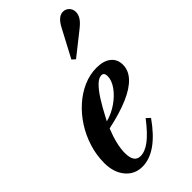

<svg xmlns="http://www.w3.org/2000/svg" viewBox="-270 -940 1020 1020"><g transform="rotate(-45 240.0 -430.0)"><path d="M149.5 10.5Q91.5 10.5 55.2 -33.2Q19 -77 19 -147Q19 -206.5 36.8 -263.2Q54.5 -320 86 -369Q117.5 -418 159.2 -455.2Q201 -492.5 249.2 -513.5Q297.5 -534.5 348 -534.5Q400.5 -534.5 429.8 -511Q459 -487.5 459 -446Q459 -404 426.8 -368.8Q394.5 -333.5 330 -305.5Q265.5 -277.5 169.5 -257Q152.5 -215.5 143.2 -177Q134 -138.5 134 -107.5Q134 -36.5 181.5 -36.5Q216 -36.5 254.8 -66Q293.5 -95.5 343.5 -160.5L364.5 -141Q258 10.5 149.5 10.5ZM185.5 -294Q230.5 -306 270 -333.2Q309.5 -360.5 334 -394.8Q358.5 -429 358.5 -461Q358.5 -488 338 -488Q318 -488 295 -465.5Q272 -443 247.2 -404Q222.5 -365 197 -316ZM303 -643 284.5 -659.5 369 -819Q397 -871 432 -871Q452.5 -871 466.5 -856.8Q480.5 -842.5 480.5 -820.5Q480.5 -803 469.5 -784.5Q458.5 -766 430.5 -744Z"/></g></svg>

Font: Libre Caslon Condensed
Style: Italic
Weight: 400
Italic angle: -22.583°
Designer: Pablo Impallari, Rodrigo Fuenzalida, Katja Schimmel, Ertekin Erdin
Foundry: Pablo Impallari, Rodrigo Fuenzalida
Version: Version 2.000;gftools[0.9.33]